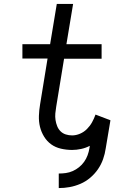

<svg xmlns="http://www.w3.org/2000/svg" viewBox="-20 -755 640 977"><path d="M279 202V128Q297 128 315 125.5Q333 123 350 115.5Q367 108 382 96Q397 84 408 68.5Q419 53 425.5 35.5Q432 18 435 0L437 -13Q416 -2 392.5 3Q369 8 347 8Q318 8 290 1.5Q262 -5 240.5 -20.5Q219 -36 204.5 -59.5Q190 -83 183.5 -109.5Q177 -136 178 -165.5Q179 -195 184 -224L222 -457H94V-530H235L269 -735H352L318 -530H497V-456H306L266 -212Q263 -195 261.5 -178Q260 -161 262.5 -144.5Q265 -128 271 -113Q277 -98 288 -87Q299 -76 314.5 -71Q330 -66 347 -66Q367 -66 387 -74.5Q407 -83 422.5 -98.5Q438 -114 448.5 -133Q459 -152 466 -172L542 -143L518 0Q514 28 504.5 55Q495 82 478.5 106Q462 130 439 149.5Q416 169 389 180.5Q362 192 334.5 197Q307 202 279 202Z"/></svg>

Font: Iosevka Curly Slab Extended
Style: Italic
Weight: 400
Width: 7
Italic angle: -9°
Monospace: yes
Designer: Belleve Invis
Foundry: Belleve Invis
Version: Version 11.1.0; ttfautohint (v1.8.3)